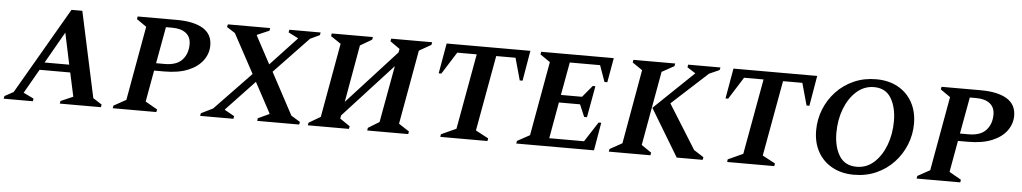

<svg xmlns="http://www.w3.org/2000/svg" viewBox="-63 -855 6114 1149"><g transform="rotate(5 2993.5 -280.5)"><path d="M-28 0 -25 -16 28 -45 330 -565H395L506 -50L559 -16L556 0H309L312 -16L386 -48L355 -191H171L88 -46L150 -16L147 0ZM197 -237H345L305 -426Z M627 0 630 -16 704 -57 784 -503 725 -544 728 -560H963Q1065 -560 1120.5 -526.5Q1176 -493 1176 -425Q1176 -376 1146 -335Q1116 -294 1058 -270Q1000 -246 914 -246H854L820 -57L892 -16L889 0ZM902 -511 862 -291H914Q985 -291 1018.5 -327.5Q1052 -364 1052 -421Q1052 -465 1022.5 -488Q993 -511 940 -511Z M1152 0 1155 -16 1226 -51 1443 -277 1316 -512 1266 -544 1270 -560H1524L1521 -544L1449 -513L1448 -509L1537 -343L1694 -511L1695 -514L1636 -544L1639 -560H1827L1824 -544L1767 -517L1561 -301L1696 -49L1750 -16L1747 0H1495L1497 -16L1564 -47L1565 -50L1467 -232L1297 -52L1296 -49L1355 -16L1352 0Z M1799 0 1802 -16 1872 -57 1952 -503 1891 -544 1894 -560H2141L2138 -544L2068 -503L2007 -159L2302 -482L2306 -503L2248 -544L2251 -560H2497L2494 -544L2422 -503L2342 -57L2405 -16L2402 0H2156L2158 -16L2225 -57L2287 -398L1992 -76L1989 -57L2049 -16L2046 0Z M2595 0 2597 -16 2687 -57 2769 -511H2652L2568 -378H2552L2584 -560H3087L3056 -378H3039L3002 -511H2886L2804 -57L2881 -16L2878 0Z M3051 0 3054 -16 3129 -57 3209 -503 3149 -544 3152 -560H3588L3562 -413H3545L3510 -511H3328L3292 -313H3419L3477 -383H3493L3459 -194H3442L3411 -267H3284L3245 -49H3454L3531 -168H3547L3518 0Z M3607 0 3610 -16 3684 -57 3763 -503 3703 -544 3706 -560H3957L3954 -544L3880 -503L3800 -57L3860 -16L3857 0ZM4015 0 3844 -284 4082 -512 4032 -544 4035 -560H4229L4225 -544L4164 -517L3949 -320L4115 -54L4174 -16L4171 0Z M4318 0 4320 -16 4410 -57 4492 -511H4375L4291 -378H4275L4307 -560H4810L4779 -378H4762L4725 -511H4609L4527 -57L4604 -16L4601 0Z M5080 10Q5005 10 4949 -21Q4893 -52 4862.5 -107Q4832 -162 4832 -235Q4832 -301 4856 -361.5Q4880 -422 4924.5 -469.5Q4969 -517 5030 -544Q5091 -571 5164 -571Q5239 -571 5295 -540Q5351 -509 5381.5 -453.5Q5412 -398 5412 -325Q5412 -260 5388 -200Q5364 -140 5320 -92.5Q5276 -45 5215 -17.5Q5154 10 5080 10ZM5092 -39Q5152 -39 5196.5 -79.5Q5241 -120 5266 -186Q5291 -252 5291 -330Q5291 -413 5258 -468Q5225 -523 5155 -523Q5096 -523 5050.5 -482.5Q5005 -442 4979.5 -376Q4954 -310 4954 -231Q4954 -148 4987.5 -93.5Q5021 -39 5092 -39Z M5456 0 5459 -16 5533 -57 5613 -503 5554 -544 5557 -560H5792Q5894 -560 5949.5 -526.5Q6005 -493 6005 -425Q6005 -376 5975 -335Q5945 -294 5887 -270Q5829 -246 5743 -246H5683L5649 -57L5721 -16L5718 0ZM5731 -511 5691 -291H5743Q5814 -291 5847.5 -327.5Q5881 -364 5881 -421Q5881 -465 5851.5 -488Q5822 -511 5769 -511Z"/></g></svg>

Font: Spectral SC SemiBold
Style: Italic
Weight: 600
Italic angle: -10°
Designer: Jean-Baptiste Levee
Foundry: Production Type
Version: Version 2.001